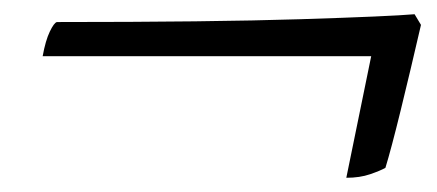

<svg xmlns="http://www.w3.org/2000/svg" viewBox="-20 -424 614 270"><path d="M467 -174 502 -345H40Q44 -367 50 -379.5Q56 -392 60 -393Q277 -393 403 -397Q529 -401 563 -404L572 -389Q557 -324 543.5 -269Q530 -214 522 -188Q515 -184 500.5 -179Q486 -174 467 -174Z"/></svg>

Font: Texturina 72pt 72pt Regular
Style: Italic
Weight: 400
Italic angle: -11°
Designer: Guillermo Torres Carreño
Foundry: Omnibus-Type
Version: Version 1.002; ttfautohint (v1.8.3)